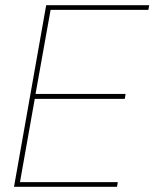

<svg xmlns="http://www.w3.org/2000/svg" viewBox="-20 -720 595 740"><path d="M34 0 158 -700H555L552 -682H175L117 -358H464L461 -339H114L57 -18H434L431 0Z"/></svg>

Font: DM Sans 20pt Thin
Style: Italic
Weight: 250
Italic angle: -10°
Version: Version 4.004;gftools[0.9.30]